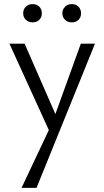

<svg xmlns="http://www.w3.org/2000/svg" viewBox="-20 -627 509 936"><path d="M93 -562Q93 -582 106 -594.5Q119 -607 139 -607Q159 -607 171.5 -594.5Q184 -582 184 -562Q184 -543 171.5 -530.5Q159 -518 139 -518Q119 -518 106 -530.5Q93 -543 93 -562ZM284 -562Q284 -581 297 -594Q310 -607 330 -607Q350 -607 362.5 -594.5Q375 -582 375 -562Q375 -542 362.5 -530Q350 -518 330 -518Q310 -518 297 -530.5Q284 -543 284 -562ZM443 -414 158 289H85L218 7L26 -414H100L250 -71L374 -414Z"/></svg>

Font: Ysabeau Infant
Style: Regular
Weight: 400
Designer: Christian Thalmann (Catharsis Fonts)
Version: Version 0.003